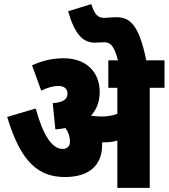

<svg xmlns="http://www.w3.org/2000/svg" viewBox="-20 -916 822 936"><path d="M478 -210C478 -214 478 -218 478 -222C481 -222 484 -222 486 -222C508 -222 531 -224 552 -231V0H710V-488H782V-622H693C657 -799 611 -832 548 -832C523 -832 505 -829 488 -829C456 -829 442 -845 425 -896L312 -861C345 -746 386 -708 443 -708C454 -708 473 -710 488 -710C517 -710 536 -695 555 -622H508V-488H552V-361C525 -351 500 -348 473 -348C455 -348 439 -350 425 -352L424 -353C451 -382 466 -420 466 -468C466 -563 402 -632 290 -632C228 -632 181 -617 136 -598L181 -474C211 -489 240 -497 264 -497C294 -497 309 -483 309 -459C309 -432 289 -417 237 -413L250 -285C267 -286 283 -289 299 -292C313 -272 321 -251 321 -225C321 -205 310 -190 285 -190C235 -190 191 -253 154 -387L15 -346C82 -122 170 -53 297 -53C414 -53 478 -110 478 -210Z"/></svg>

Font: Noto Sans Condensed Black
Style: Italic
Weight: 900
Width: 3
Italic angle: -12°
Designer: Monotype Design Team
Foundry: Monotype Imaging Inc.
Version: Version 2.013